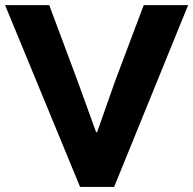

<svg xmlns="http://www.w3.org/2000/svg" viewBox="-24 -740 765 760"><path d="M-3.9 -719.7H170.9L283.2 -418.9L356.4 -216.8H360.4L431.6 -418.9L544.9 -719.7H720.7L427.7 0H293Z"/></svg>

Font: Reddit Sans Vanilla ExtraBold
Style: Regular
Weight: 800
Designer: Stephen Hutchings
Foundry: Reddit
Version: Version 1.013